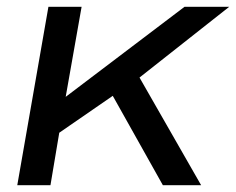

<svg xmlns="http://www.w3.org/2000/svg" viewBox="-20 -547 697 567"><path d="M31 0 123 -527H221L174 -261L525 -527H657L392 -318L574 0H461L313 -264L155 -155L129 0Z"/></svg>

Font: Archivo Expanded
Style: Italic
Weight: 400
Width: 7
Italic angle: -10°
Designer: Hector Gatti
Foundry: Omnibus-Type
Version: Version 2.001